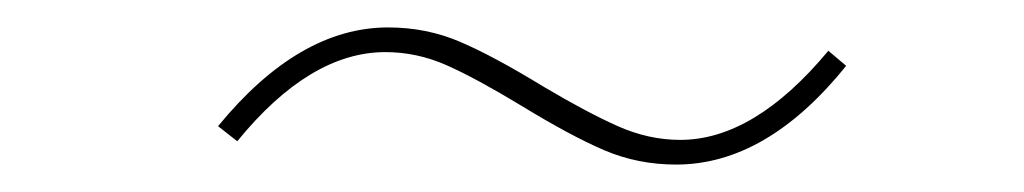

<svg xmlns="http://www.w3.org/2000/svg" viewBox="-20 -422 747 140"><path d="M360 -345Q327 -365 305.5 -374.5Q284 -384 261 -384Q206 -384 153 -319L139 -330Q198 -402 263 -402Q291 -402 315.5 -391.5Q340 -381 376 -359Q408 -340 430.5 -330Q453 -320 476 -320Q530 -320 584 -385L597 -374Q539 -302 473 -302Q445 -302 420.5 -312.5Q396 -323 360 -345Z"/></svg>

Font: Bitter Pro Thin
Style: Italic
Weight: 250
Italic angle: -9°
Designer: Sol Matas, and Bitter project Authors
Foundry: Sol Matas
Version: Version 1.010